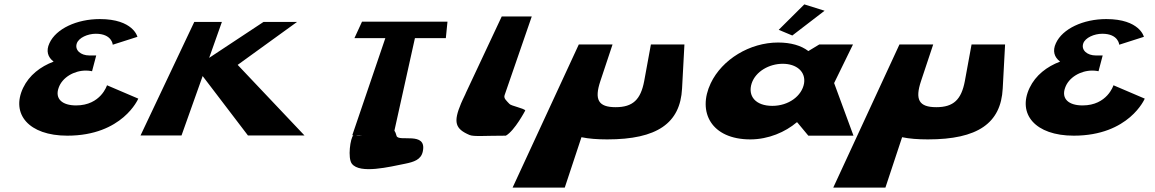

<svg xmlns="http://www.w3.org/2000/svg" viewBox="-20 -619 5270 876"><path d="M607 -451C607 -451 588.4 -532 435.4 -532C330.4 -532 235.7 -488 205.6 -422C189.2 -387 197.8 -358 224.7 -338C164.2 -315 113.2 -276 85.4 -218C29.1 -99 111 0 287 0C540 0 610.9 -169 610.9 -169L468.2 -230C468.2 -230 440.1 -138 327.1 -138C264.1 -138 229.7 -168 247.4 -218C263.7 -266 318.4 -297 371.4 -297C387.4 -297 400 -294 400 -294L419 -366H387C349 -366 319.7 -390 330.4 -421C339.4 -447 380.2 -465 417.2 -465C491.2 -465 494.5 -415 494.5 -415Z M1369.2 -1 1064.4 -323 1335.4 -519H1182.4L934.3 -355L992.4 -519H866.4L621.2 -1H808.2L904.6 -272L1111.2 -1Z M1597.1 -445H1738.1L1587.3 -2H1592.3C1578.5 10 1565.4 102 1585.4 128C1622.1 176 1758.3 142 1828.4 128C1867.6 120 1901.2 110 1909 72C1929.5 -23 1795.1 32 1789 0C1786.5 -10 1783.6 -17 1779.5 -23L1873.1 -445H2014.1L2021.6 -520H1631.6ZM1633.2 -1C1623 0 1613 0 1603.3 -2Z M2104.5 -193 2104.4 -192C2099.8 -182 2095.5 -173 2091.1 -164L2083.5 -147C2047.3 -61 2056.7 -31 2122.5 -3C2142.2 5 2190 0 2288 0C2328.5 -23 2376.6 -115 2376.6 -115C2371.1 -125 2310.8 -136 2304.2 -145C2290.5 -160 2277 -170 2282.3 -185L2406.2 -544H2269.2Z M2774.7 -416H2620.7L2318.7 237H2556.7L2632.9 7C2665.9 14 2705.4 17 2750.4 17C2978.4 17 3083.7 -57 3091.9 -215L3102.7 -416H2949.7L2919.1 -249C2903.2 -165 2867.9 -130 2788.9 -130C2708.9 -130 2691.2 -165 2719.1 -249Z M3532.9 -483 3594.9 -457 3742.2 -570 3649.7 -599ZM3409.6 -239C3427.8 -293 3489.2 -328 3551.2 -328C3613.2 -328 3656.8 -293 3648.6 -239C3638.7 -181 3577.8 -136 3503.8 -136C3426.8 -136 3390.7 -181 3409.6 -239ZM3222.6 -239C3160.5 -108 3225.4 17 3403.4 17C3486.4 17 3563.6 -17 3615.3 -61H3617.3L3668 0H3874L3785.7 -240L3871.7 -416H3717.7L3668.1 -386C3635.9 -411 3589 -425 3530 -425C3401 -425 3274.3 -348 3222.6 -239Z M4237.7 -416H4083.7L3781.7 237H4019.7L4095.9 7C4128.9 14 4168.4 17 4213.4 17C4441.4 17 4546.7 -57 4554.9 -215L4565.7 -416H4412.7L4382.1 -249C4366.2 -165 4330.9 -130 4251.9 -130C4171.9 -130 4154.2 -165 4182.1 -249Z M5199 -451C5199 -451 5180.4 -532 5027.4 -532C4922.4 -532 4827.7 -488 4797.6 -422C4781.2 -387 4789.8 -358 4816.7 -338C4756.2 -315 4705.2 -276 4677.4 -218C4621.1 -99 4703 0 4879 0C5132 0 5202.9 -169 5202.9 -169L5060.2 -230C5060.2 -230 5032.1 -138 4919.1 -138C4856.1 -138 4821.7 -168 4839.4 -218C4855.7 -266 4910.4 -297 4963.4 -297C4979.4 -297 4992 -294 4992 -294L5011 -366H4979C4941 -366 4911.7 -390 4922.4 -421C4931.4 -447 4972.2 -465 5009.2 -465C5083.2 -465 5086.5 -415 5086.5 -415Z"/></svg>

Font: Hussar Milosc
Style: Obl
Weight: 700
Foundry: Cannot Into Space Fonts
Version: Version 1.02